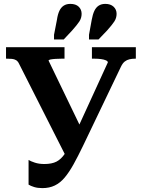

<svg xmlns="http://www.w3.org/2000/svg" viewBox="-20 -953 729 988"><path d="M407 -202Q381 -148 358.5 -107.5Q336 -67 313 -39.5Q290 -12 262 1.5Q234 15 198 15Q174 15 156 9.5Q138 4 127 -3V-130Q138 -123 159.5 -116Q181 -109 208 -109Q247 -109 271 -121.5Q295 -134 314 -162.5Q333 -191 355 -239L535 -632Q535 -638 525 -642.5Q515 -647 499.5 -649Q484 -651 467 -651H453V-710H679V-651H674Q660 -651 646.5 -648Q633 -645 622 -636.5Q611 -628 602 -609ZM409 -270 325 -137 78 -625Q72 -638 62.5 -643.5Q53 -649 41.5 -650Q30 -651 16 -651H11V-710H312V-651H296Q281 -651 265.5 -650Q250 -649 240 -647Q230 -645 230 -641ZM273 -851Q277 -879 285.5 -897Q294 -915 308 -924Q322 -933 342 -933Q370 -933 385 -918.5Q400 -904 400 -882Q400 -860 388 -842Q376 -824 351 -796L308 -750H258V-774ZM452 -851Q457 -879 465.5 -897Q474 -915 488 -924Q502 -933 522 -933Q549 -933 564.5 -918.5Q580 -904 580 -882Q580 -860 568 -842Q556 -824 531 -796L487 -750H438V-774Z"/></svg>

Font: Roboto Serif 28pt SemiBold
Style: Regular
Weight: 600
Designer: Greg Gazdowicz
Foundry: Commercial Type
Version: Version 1.008